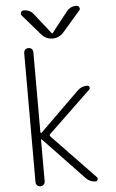

<svg xmlns="http://www.w3.org/2000/svg" viewBox="-62 -997 625 1038"><g transform="rotate(-5 250.0 -477.5)"><path d="M89.8 -25.4V-724.6Q89.8 -735.4 96.7 -742.7Q103.5 -750 114.7 -750Q126 -750 132.8 -743.2Q139.6 -736.3 139.6 -724.6V-291Q139.6 -289.1 141.6 -287.6Q143.6 -286.1 146.5 -288.1L360.4 -498Q382.8 -520.5 414.1 -519.5Q421.9 -519.5 425.3 -511.7Q428.7 -503.9 422.9 -498L191.4 -276.4Q185.5 -270.5 191.4 -263.7L422.9 -22.5Q428.7 -16.6 425.3 -8.3Q421.9 0 414.1 0Q383.8 0 361.3 -23.4L144.5 -251Q143.6 -252.9 141.6 -252Q139.6 -251 139.6 -249V-25.4Q139.6 -14.6 132.8 -7.3Q126 0 114.7 0Q103.5 0 96.7 -6.8Q89.8 -13.7 89.8 -25.4ZM188.5 -819.3 93.8 -928.7Q87.9 -935.5 91.8 -945.3Q95.7 -955.1 106.4 -955.1Q141.6 -955.1 161.1 -928.7L248 -818.4Q249 -817.4 250 -817.4L252 -818.4L338.9 -928.7Q358.4 -955.1 393.6 -955.1Q403.3 -955.1 408.2 -945.3Q413.1 -935.5 406.2 -928.7L311.5 -819.3Q287.1 -790 250 -790Q212.9 -790 188.5 -819.3Z"/></g></svg>

Font: Rounded Mgen+ 2m light
Style: Regular
Weight: 200
Designer: [Source Han Sans]
Ryoko NISHIZUKA  (kana & ideographs); Paul D. Hunt (Latin, Greek & Cyrillic); Wenlong ZHANG  (bopomofo
Version: Version 1.059.20150602